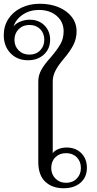

<svg xmlns="http://www.w3.org/2000/svg" viewBox="-84 -993 518 1023"><path d="M120 -130V-559Q120 -592 136.5 -621.5Q153 -651 186 -687Q221 -728 238 -758Q255 -788 255 -826Q255 -876 218.5 -908Q182 -940 123 -940Q75 -940 38 -915.5Q1 -891 -12 -852Q0 -868 24 -878Q48 -888 75 -888Q122 -888 152.5 -858Q183 -828 183 -781Q183 -733 150 -702.5Q117 -672 65 -672Q8 -672 -28 -709.5Q-64 -747 -64 -806Q-64 -854 -39.5 -892Q-15 -930 29 -951.5Q73 -973 128 -973Q185 -973 229.5 -954Q274 -935 299 -902Q324 -869 324 -826Q324 -787 307 -753.5Q290 -720 256 -680Q227 -646 212 -617.5Q197 -589 197 -559V-177Q206 -190 226.5 -198.5Q247 -207 271 -207Q319 -207 349 -177Q379 -147 379 -99Q379 -49 345 -19.5Q311 10 255 10Q194 10 157 -25Q120 -60 120 -130ZM152 -781Q152 -816 130 -838Q108 -860 73 -860Q38 -860 15.5 -837.5Q-7 -815 -7 -781Q-7 -747 15.5 -724.5Q38 -702 73 -702Q108 -702 130 -724.5Q152 -747 152 -781ZM347 -98Q347 -133 325 -155Q303 -177 268 -177Q233 -177 211 -155Q189 -133 189 -98Q189 -64 211.5 -41.5Q234 -19 268 -19Q303 -19 325 -41.5Q347 -64 347 -98Z"/></svg>

Font: Fahkwang Light
Style: Regular
Weight: 300
Version: Version 1.000; ttfautohint (v1.6)